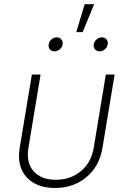

<svg xmlns="http://www.w3.org/2000/svg" viewBox="-20 -910 625 938"><path d="M248.5 8.3Q157.7 8.3 109.6 -44.7Q61.5 -97.7 76.2 -187.5L135.7 -545.9H178.2L119.1 -189Q106.9 -115.7 144 -73.7Q181.2 -31.7 252.9 -31.7Q324.2 -31.7 375 -73.7Q425.8 -115.7 438 -189L497.1 -545.9H540L480.5 -187.5Q465.8 -97.7 402.3 -44.7Q338.9 8.3 248.5 8.3ZM352.5 -752.9 393.6 -889.6H439.9L383.8 -752.9ZM246.1 -659.2Q231.9 -659.2 223.6 -669.2Q215.3 -679.2 217.8 -693.4Q219.7 -707.5 231.4 -717.5Q243.2 -727.5 257.3 -727.5Q271.5 -727.5 279.8 -717.5Q288.1 -707.5 286.1 -693.4Q283.7 -679.2 272 -669.2Q260.3 -659.2 246.1 -659.2ZM466.3 -659.2Q452.1 -659.2 443.8 -669.2Q435.5 -679.2 438 -693.4Q440.4 -707.5 452.1 -717.5Q463.9 -727.5 478 -727.5Q492.2 -727.5 500.5 -717.5Q508.8 -707.5 506.3 -693.4Q503.9 -679.2 492.2 -669.2Q480.5 -659.2 466.3 -659.2Z"/></svg>

Font: Inter Extra Light
Style: Italic
Weight: 200
Italic angle: -9.39999°
Designer: Rasmus Andersson
Foundry: rsms
Version: Version 4.000;git-3c8e0fc